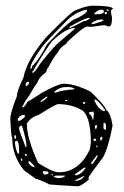

<svg xmlns="http://www.w3.org/2000/svg" viewBox="-20 -653 439 682"><path d="M308.6 -632.8Q372.1 -632.8 381.8 -623Q374 -617.2 374 -612.3V-610.4L377.9 -589.8V-588.9Q377.9 -558.6 366.2 -558.6L351.6 -563.5H347.7L303.7 -557.6L289.1 -558.6Q276.4 -557.6 220.7 -505.9L214.8 -497.1Q194.3 -485.4 184.6 -465.8Q171.9 -453.1 151.4 -413.1Q148.4 -413.1 143.6 -396.5Q119.1 -379.9 112.3 -358.4Q105.5 -351.6 81.1 -309.6Q67.4 -292 61.5 -277.3L57.6 -273.4V-272.5H62.5Q66.4 -272.5 79.1 -293Q83 -293 127 -322.3Q186.5 -355.5 207 -355.5Q245.1 -355.5 300.8 -328.1Q351.6 -280.3 357.4 -262.7Q373 -252 379.9 -207Q364.3 -126 345.7 -93.8Q293.9 -25.4 293.9 -21.5L295.9 -15.6Q271.5 4.9 258.8 8.8Q167 3.9 154.3 2Q135.7 -9.8 107.4 -17.6L65.4 -47.9Q23.4 -99.6 23.4 -163.1Q19.5 -167 16.6 -230.5Q16.6 -252 40 -311.5Q40 -330.1 63.5 -377.9Q75.2 -440.4 145.5 -522.5Q238.3 -616.2 248 -616.2Q287.1 -632.8 308.6 -632.8ZM364.3 -619.1H358.4V-617.2L363.3 -613.3H364.3L366.2 -616.2V-617.2ZM87.9 -413.1V-409.2H90.8Q93.8 -409.2 93.8 -417Q121.1 -444.3 146.5 -495.1Q228.5 -583 252.9 -587.9Q289.1 -605.5 289.1 -616.2V-618.2H286.1Q253.9 -612.3 222.7 -585Q156.2 -518.6 131.8 -489.3Q89.8 -431.6 87.9 -413.1ZM314.5 -604.5V-602.5H330.1Q339.8 -602.5 348.6 -608.4V-614.3L345.7 -618.2H336.9Q328.1 -618.2 314.5 -604.5ZM353.5 -610.4 351.6 -607.4V-606.4L353.5 -602.5H357.4L360.4 -606.4V-607.4L357.4 -610.4ZM226.6 -557.6V-553.7H228.5Q248 -561.5 277.3 -578.1Q291 -578.1 299.8 -588.9V-589.8H296.9Q283.2 -589.8 226.6 -557.6ZM305.7 -571.3V-567.4H311.5Q346.7 -578.1 346.7 -580.1V-583L339.8 -584Q324.2 -584 305.7 -571.3ZM97.7 -400.4 93.8 -398.4 95.7 -394.5H96.7Q102.5 -394.5 122.1 -425.8Q145.5 -456.1 170.9 -484.4Q176.8 -493.2 241.2 -546.9L247.1 -553.7H245.1Q213.9 -553.7 163.1 -504.9Q118.2 -439.5 97.7 -400.4ZM71.3 -352.5V-346.7Q83 -349.6 83 -361.3V-362.3H77.1Q71.3 -359.4 71.3 -352.5ZM172.9 -327.1V-324.2H179.7Q193.4 -332 245.1 -335.9V-336.9Q238.3 -343.8 222.7 -343.8H212.9Q192.4 -343.8 172.9 -327.1ZM144.5 -309.6 124 -293.9V-291Q131.8 -291 148.4 -307.6V-309.6ZM315.4 -299.8V-295.9Q326.2 -268.6 346.7 -258.8H353.5V-261.7Q328.1 -298.8 315.4 -299.8ZM213.9 -297.9 210.9 -295.9V-293.9H216.8L219.7 -295.9L216.8 -297.9ZM283.2 -290H274.4V-287.1L277.3 -283.2H279.3L283.2 -287.1ZM77.1 -216.8 75.2 -213.9Q75.2 -163.1 115.2 -74.2Q167 -41 188.5 -41Q259.8 -41 298.8 -121.1L302.7 -145.5Q302.7 -232.4 275.4 -258.8Q238.3 -283.2 184.6 -283.2Q169.9 -278.3 118.2 -245.1Q91.8 -238.3 77.1 -216.8ZM311.5 -256.8 295.9 -253.9V-251Q308.6 -239.3 308.6 -228.5H311.5L313.5 -249V-250ZM43 -230.5V-226.6Q43 -223.6 46.9 -223.6Q54.7 -223.6 69.3 -239.3V-241.2L65.4 -245.1Q51.8 -245.1 43 -230.5ZM349.6 -216.8 347.7 -214.8V-196.3L353.5 -191.4L356.4 -194.3V-206.1Q356.4 -214.8 351.6 -216.8ZM323.2 -209H319.3L317.4 -204.1V-197.3L319.3 -195.3H320.3Q324.2 -195.3 324.2 -207ZM47.9 -196.3Q47.9 -188.5 71.3 -129.9H72.3L74.2 -131.8Q73.2 -160.2 57.6 -207Q47.9 -207 47.9 -196.3ZM35.2 -172.9H31.2V-163.1L33.2 -160.2H37.1V-167ZM339.8 -168 335.9 -163.1V-160.2L336.9 -153.3H337.9Q343.8 -156.2 343.8 -165ZM314.5 -160.2 311.5 -156.2V-155.3L315.4 -152.3H318.4L321.3 -155.3V-156.2L319.3 -160.2ZM37.1 -153.3 33.2 -149.4V-142.6Q39.1 -106.4 46.9 -106.4L47.9 -109.4V-120.1Q47.9 -153.3 37.1 -153.3ZM324.2 -135.7H321.3V-133.8L325.2 -129.9H327.1V-131.8ZM72.3 -106.4H68.4V-102.5L73.2 -97.7H75.2V-102.5ZM323.2 -100.6 303.7 -74.2V-72.3L307.6 -69.3Q327.1 -94.7 327.1 -100.6ZM54.7 -90.8 53.7 -85.9Q56.6 -81.1 57.6 -81.1H59.6V-82Q59.6 -88.9 54.7 -90.8ZM83 -81.1 81.1 -78.1V-75.2Q90.8 -59.6 101.6 -59.6H102.5V-61.5Q102.5 -65.4 84 -81.1ZM279.3 -57.6 245.1 -33.2V-32.2L248 -30.3Q264.6 -30.3 283.2 -54.7V-57.6ZM131.8 -41Q133.8 -35.2 136.7 -33.2H141.6Q150.4 -33.2 152.3 -39.1V-40Q152.3 -43.9 139.6 -44.9H133.8Q131.8 -44.9 131.8 -41ZM166 -35.2H163.1V-32.2L166 -30.3H168V-32.2ZM170.9 -25.4Q178.7 -20.5 188.5 -20.5Q203.1 -20.5 210.9 -27.3V-29.3H184.6Q170.9 -29.3 170.9 -25.4ZM276.4 -27.3 247.1 -12.7V-10.7H250Q266.6 -10.7 279.3 -26.4V-27.3Z"/></svg>

Font: Love Ya Like A Sister
Style: Regular
Weight: 400
Designer: Kimberly Geswein
Foundry: Kimberly Geswein
Version: Version 1.002 2007